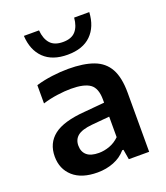

<svg xmlns="http://www.w3.org/2000/svg" viewBox="-146 -897 872 1007"><g transform="rotate(-20 290.0 -393.0)"><path d="M225.5 9.5Q137 9.5 89.2 -33.2Q41.5 -76 41.5 -145.5Q41.5 -220 95.5 -262Q149.5 -304 269.5 -313L381.5 -323V-339.5Q381.5 -404 348.5 -427.5Q315.5 -451 242 -451Q208.5 -451 166.2 -445.2Q124 -439.5 84 -427V-529Q125.5 -541.5 173.8 -547.8Q222 -554 264 -554Q350 -554 405.8 -533.2Q461.5 -512.5 488.5 -463.5Q515.5 -414.5 515.5 -330V0H402L392.5 -56H385.5Q358 -23.5 316 -7Q274 9.5 225.5 9.5ZM177.5 -157.5Q177.5 -123 199.5 -103.8Q221.5 -84.5 266.5 -84.5Q296.5 -84.5 326.8 -95.5Q357 -106.5 381.5 -130.5V-245L282 -236Q225.5 -230.5 201.5 -211Q177.5 -191.5 177.5 -157.5ZM289 -624.5Q204 -624.5 157.2 -670Q110.5 -715.5 106 -796H190.5Q194.5 -748 217.8 -721.8Q241 -695.5 289 -695.5Q336.5 -695.5 359.5 -721.8Q382.5 -748 386.5 -796H471Q466.5 -715.5 420.2 -670Q374 -624.5 289 -624.5Z"/></g></svg>

Font: Encode Sans SmExp SmBold
Style: Regular
Weight: 600
Width: 6
Designer: Multiple Designers
Foundry: Impallari Type
Version: Version 3.002; ttfautohint (v1.8.3) -l 8 -r 50 -G 200 -x 14 